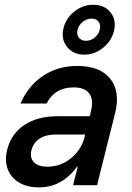

<svg xmlns="http://www.w3.org/2000/svg" viewBox="-20 -792 564 821"><path d="M146.7 9.2Q95.8 9.2 61.3 -11.7Q26.7 -32.5 12.9 -68.8Q-0.8 -105 10.8 -151.7Q27.5 -220 84.2 -257.5Q140.8 -295 225.8 -295H364.2L369.2 -318.3Q380.8 -365.8 361.7 -392.1Q342.5 -418.3 295 -418.3Q214.2 -418.3 179.2 -349.2H67.5Q100.8 -425.8 164.2 -467.9Q227.5 -510 310.8 -510Q407.5 -510 451.2 -455.4Q495 -400.8 472.5 -309.2L395 0H292.5L312.5 -79.2H309.2Q245 9.2 146.7 9.2ZM184.2 -79.2Q237.5 -79.2 281.7 -113.8Q325.8 -148.3 340.8 -202.5L344.2 -216.7H215.8Q175.8 -216.7 149.2 -199.2Q122.5 -181.7 114.2 -149.2Q106.7 -116.7 125.4 -97.9Q144.2 -79.2 184.2 -79.2ZM340.8 -558.3Q292.5 -558.3 266.2 -592.1Q240 -625.8 251.7 -672.5Q262.5 -715 298.8 -743.3Q335 -771.7 377.5 -771.7Q427.5 -771.7 453.3 -738.3Q479.2 -705 466.7 -657.5Q455.8 -615 419.6 -586.7Q383.3 -558.3 340.8 -558.3ZM347.5 -617.5Q367.5 -617.5 384.6 -631.2Q401.7 -645 406.7 -665Q411.7 -685 401.7 -698.8Q391.7 -712.5 371.7 -712.5Q351.7 -712.5 334.2 -698.8Q316.7 -685 311.7 -665Q306.7 -645 317.1 -631.2Q327.5 -617.5 347.5 -617.5Z"/></svg>

Font: Funnel Sans Medium
Style: Italic
Weight: 500
Italic angle: -14.036°
Version: Version 1.000; Beta; Release 5; Build 24; ttfautohint (v1.8.